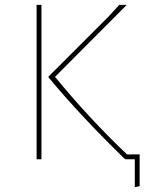

<svg xmlns="http://www.w3.org/2000/svg" viewBox="-20 -657 624 792"><path d="M207 -340Q347 -169 504 -20H556V111L536 115V0H499L495 -1Q313 -178 180 -338V-341L429 -590L472 -637H503ZM131 0V-637H151V0Z"/></svg>

Font: Alegreya Sans Thin
Style: Regular
Weight: 100
Designer: Juan Pablo del Peral
Foundry: Huerta Tipografica
Version: Version 2.007